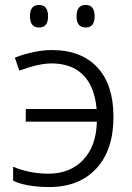

<svg xmlns="http://www.w3.org/2000/svg" viewBox="-20 -745 534 775"><path d="M101 -679Q101 -703 110 -714Q119 -725 138 -725Q174 -725 174 -679Q174 -634 138 -634Q101 -634 101 -679ZM289 -679Q289 -725 326 -725Q362 -725 362 -679Q362 -634 326 -634Q289 -634 289 -679ZM33 -16V-72Q100 -44 175 -44Q264 -44 316.5 -100.5Q369 -157 371 -254H84V-305H370Q362 -396 315.5 -442.5Q269 -489 188 -489Q137 -489 58 -460L40 -512Q70 -525 112 -534Q154 -543 188 -543Q308 -543 373 -473Q438 -403 438 -273Q438 -140 369 -65Q300 10 178 10Q133 10 94 3Q55 -4 33 -16Z"/></svg>

Font: OpenSansMMV
Style: Light
Weight: 300
Foundry: Ascender Corporation
Version: Version 4.001